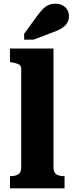

<svg xmlns="http://www.w3.org/2000/svg" viewBox="-20 -1021 394 1041"><path d="M270 -758V-114Q270 -86 285.5 -76Q301 -66 327 -66H330V0H34V-66H37Q64 -66 79.5 -76Q95 -86 95 -114V-650Q95 -660 89.5 -666Q84 -672 72.5 -676Q61 -680 43 -683L34 -685V-758ZM180 -933 111 -838V-806H162L262 -844Q292 -854 312.5 -866.5Q333 -879 343.5 -895.5Q354 -912 354 -934Q354 -962 334 -981.5Q314 -1001 281 -1001Q258 -1001 240.5 -992.5Q223 -984 209 -968.5Q195 -953 180 -933Z"/></svg>

Font: Roboto Serif 20pt
Style: Bold
Weight: 700
Version: Version 1.008